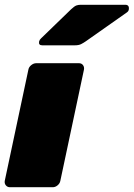

<svg xmlns="http://www.w3.org/2000/svg" viewBox="-32 -785 561 805"><path d="M10 0Q-1 0 -7.5 -8Q-14 -16 -12 -27L87 -493Q89 -504 99 -512Q109 -520 120 -520H299Q310 -520 316 -512Q322 -504 320 -493L221 -27Q219 -16 209.5 -8Q200 0 189 0ZM145 -595Q129 -595 132 -611Q134 -619 140 -624L266 -746Q280 -759 288 -762Q296 -765 307 -765H493Q511 -765 508 -745Q507 -738 500 -733L328 -612Q318 -605 308 -600Q298 -595 282 -595Z"/></svg>

Font: Rubik Black
Style: Italic
Weight: 900
Italic angle: -12°
Designer: Hubert and Fischer
Foundry: Hubert and Fischer
Version: Version 2.300;gftools[0.9.30]